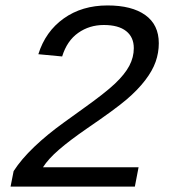

<svg xmlns="http://www.w3.org/2000/svg" viewBox="-20 -689 640 709"><path d="M19 0 30.3 -57.1Q58.6 -101.1 106.4 -146.7Q154.3 -192.4 216.8 -237.3Q279.3 -282.2 286.6 -287.6Q368.2 -345.7 404.5 -380.1Q440.9 -414.6 457.5 -446Q474.1 -477.5 474.1 -511.2Q474.1 -551.8 445.8 -574.2Q417.5 -596.7 363.3 -596.7Q310.1 -596.7 268.8 -567.6Q227.5 -538.6 209.5 -480.5L121.6 -488.8Q147.9 -572.8 215.3 -620.8Q282.7 -668.9 377 -668.9Q466.8 -668.9 516.6 -633.3Q566.4 -597.7 566.4 -529.3Q566.4 -494.1 554.7 -460.9Q543 -427.7 516.1 -392.6Q489.3 -357.4 447.3 -321.5Q405.3 -285.6 302.2 -215.3Q237.8 -170.9 198 -136.5Q158.2 -102.1 138.7 -71.3H491.7L478 0Z"/></svg>

Font: Cousine
Style: Italic
Weight: 400
Italic angle: -12°
Monospace: yes
Designer: Steve Matteson
Foundry: Monotype Imaging Inc.
Version: Version 1.21